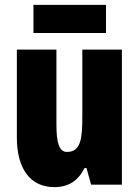

<svg xmlns="http://www.w3.org/2000/svg" viewBox="-20 -756 569 786"><path d="M414 -736H117V-621H414ZM479 -553H317V-280C317 -191 312 -134 254 -134C222 -134 211 -172 211 -246V-553H49V-193C49 -64 105 10 202 10C261 10 300 -16 326 -68H334L353 0H479Z"/></svg>

Font: Noto Sans Myanmar UI ExtraCondensed Black
Style: Regular
Weight: 900
Width: 2
Designer: Monotype Design Team
Foundry: Monotype Imaging Inc.
Version: Version 2.103